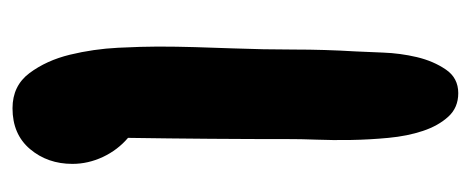

<svg xmlns="http://www.w3.org/2000/svg" viewBox="-245 -511 760 310"><g transform="rotate(-90 135.0 -356.0)"><path d="M214.8 -481.4Q214.8 -451.2 213.9 -420.9Q212.9 -390.6 211.9 -360.4Q210 -310.5 210 -261.2Q210 -211.9 207 -162.1Q206.1 -145.5 205.1 -117.7Q204.1 -89.8 197.8 -63Q191.4 -36.1 177.7 -16.1Q164.1 3.9 139.6 3.9Q116.2 3.9 101.6 -12.2Q86.9 -28.3 78.6 -53.2Q70.3 -78.1 67.4 -108.9Q64.5 -139.6 64 -169.4Q63.5 -199.2 64.5 -224.6Q65.4 -250 65.4 -263.7Q65.4 -330.1 65.9 -396.5Q66.4 -462.9 67.4 -529.3Q47.9 -545.9 36.6 -569.8Q25.4 -593.8 25.4 -619.1Q25.4 -659.2 49.3 -687.5Q73.2 -715.8 115.2 -715.8Q151.4 -715.8 171.9 -688.5Q192.4 -661.1 201.7 -623Q210.9 -585 212.9 -545.4Q214.8 -505.9 214.8 -481.4Z"/></g></svg>

Font: Chewy
Style: Regular
Weight: 400
Version: Version 1.001